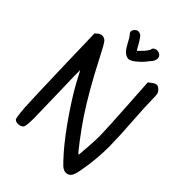

<svg xmlns="http://www.w3.org/2000/svg" viewBox="-252 -1011 1131 1131"><g transform="rotate(45 313.5 -446.0)"><path d="M299.8 -793Q307.6 -797.9 298.8 -796.9H299.8ZM295.9 -803.7Q333 -839.8 338.9 -850.6Q344.7 -861.3 348.6 -866.2Q348.6 -880.9 364.3 -887.7Q372.1 -890.6 378.9 -890.6Q387.7 -890.6 396.5 -886.7Q415 -877.9 415 -858.4Q415 -854.5 414.1 -850.6Q411.1 -835.9 402.8 -826.2Q394.5 -816.4 388.7 -809.6Q382.8 -802.7 377 -794.9Q371.1 -787.1 352.5 -769.5Q315.4 -734.4 293 -734.4Q290 -734.4 287.1 -735.4Q262.7 -740.2 243.2 -768.6Q234.4 -782.2 227.5 -794.9Q209 -831.1 200.2 -839.8Q190.4 -849.6 189.5 -859.4Q189.5 -867.2 195.3 -876Q208 -892.6 220.7 -891.6Q222.7 -891.6 224.6 -891.6Q239.3 -889.6 247.1 -880.9Q266.6 -856.4 277.3 -835.4Q288.1 -814.5 295.9 -803.7ZM141.6 -484.4 139.6 -488.3Q139.6 -441.4 144.5 -270.5Q148.4 -96.7 148.4 -95.7Q148.4 -26.4 138.7 -16.6Q127 -4.9 105.5 -3.9Q87.9 -3.9 78.1 -13.7Q71.3 -21.5 65.4 -100.6Q61.5 -165 53.7 -439.5L46.9 -699.2V-700.2L47.9 -701.2L60.5 -711.9Q73.2 -723.6 89.8 -723.6Q104.5 -723.6 117.2 -711.9Q128.9 -701.2 171.9 -616.2Q265.6 -433.6 348.6 -308.6Q384.8 -254.9 432.6 -191.4Q476.6 -133.8 484.4 -128.9Q486.3 -129.9 487.3 -135.7Q487.3 -138.7 493.2 -218.8Q496.1 -254.9 496.1 -288.1Q496.1 -350.6 480.5 -594.7L472.7 -716.8V-717.8L473.6 -718.8L490.2 -731.4Q507.8 -745.1 519.5 -746.1Q533.2 -746.1 546.9 -731.4Q557.6 -720.7 559.6 -709Q562.5 -697.3 562.5 -661.1Q562.5 -607.4 571.3 -484.4Q579.1 -378.9 580.1 -286.1Q580.1 -180.7 558.6 -66.4Q554.7 -47.9 550.3 -35.2Q545.9 -22.5 540 -15.1Q534.2 -7.8 525.9 -3.9Q517.6 0 507.8 0Q490.2 0 471.7 -15.6Q454.1 -31.2 412.1 -79.1Q350.6 -150.4 280.3 -252.9Q202.1 -367.2 157.2 -456.1Q152.3 -465.8 148.9 -472.2Q145.5 -478.5 141.6 -484.4Z"/></g></svg>

Font: sage sans
Style: Regular
Weight: 400
Version: Version 001.032